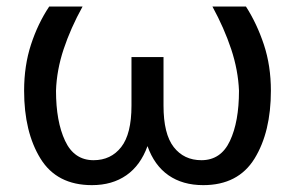

<svg xmlns="http://www.w3.org/2000/svg" viewBox="-20 -548 890 579"><path d="M229 -528.3Q192.9 -462.9 171.9 -399.7Q150.9 -336.4 148.9 -274.4Q148.9 -181.6 176.3 -123.3Q203.6 -64.9 262.2 -64.9Q314.5 -64.9 345.5 -104.5Q376.5 -144 376.5 -229.5V-376H473.1V-229.5Q473.1 -144 503.9 -104.5Q534.7 -64.9 587.4 -64.9Q646 -64.9 673.3 -122.8Q700.7 -180.7 700.7 -274.4Q698.2 -336.4 677.2 -399.7Q656.2 -462.9 620.6 -528.3H721.7Q754.9 -476.6 775.9 -413.1Q796.9 -349.6 796.9 -274.4Q796.9 -149.9 747.6 -69.8Q698.2 10.3 592.8 10.3Q530.8 10.3 488 -19.5Q445.3 -49.3 424.8 -107.4Q403.8 -49.3 361.1 -19.5Q318.4 10.3 257.3 10.3Q151.4 10.3 102.1 -69.8Q52.7 -149.9 52.7 -274.4Q52.7 -350.1 73.5 -413.6Q94.2 -477.1 128.4 -528.3Z"/></svg>

Font: GeogebraSans
Style: Regular
Weight: 400
Designer: Google
Version: Version 1.100140; 2013